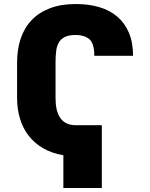

<svg xmlns="http://www.w3.org/2000/svg" viewBox="-20 -757 736 943"><path d="M63.9 -275.6V-450.3Q63.9 -515.3 81.9 -568.2Q99.8 -621.1 135.7 -658.6Q171.5 -696 225.7 -716.6Q279.8 -737.2 352.3 -737.2Q415.1 -737.2 467 -722.1Q518.8 -707 555.8 -675.6Q592.7 -644.2 613.1 -596.4Q633.5 -548.7 633.5 -483H443.2Q443.2 -544.7 418.3 -565Q393.5 -585.2 352.3 -585.2Q319.2 -585.2 299.7 -576Q280.2 -566.8 269.7 -549.4Q259.2 -532 256 -507.3Q252.8 -482.6 252.8 -451.7V-275.6Q252.8 -244.7 258.3 -220Q263.8 -195.3 275.9 -177.9Q288 -160.5 306.8 -151.3Q325.6 -142 352.3 -142H480.1V166.2H291.2V5.3Q235.4 -3.9 193 -28.2Q150.6 -52.6 121.8 -89.1Q93 -125.7 78.5 -173.1Q63.9 -220.5 63.9 -275.6Z"/></svg>

Font: Inter P Black
Style: Regular
Weight: 900
Designer: Rasmus Andersson
Foundry: rsms
Version: Version 3.018;git-588b23468